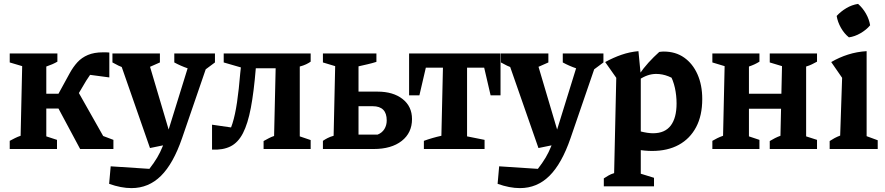

<svg xmlns="http://www.w3.org/2000/svg" viewBox="-20 -766 4548 987"><path d="M30 0V-42Q43 -49 57 -56Q71 -63 86 -68L94 -426L30 -445V-491H275V-449Q251 -435 218 -424V-65L273 -47V0ZM162 -208V-284H339V-208ZM392 0 263 -241 365 -324 525 -41 502 -70 563 -47V0ZM346 -221 257 -241 338 -389Q356 -422 378 -446Q400 -470 432 -483.5Q464 -497 509 -497Q517 -497 525 -497Q533 -497 542 -496V-368L422 -384L469 -414Q459 -404 447 -387Q435 -370 423 -351Z M541 179 549 89 748 102Q772 71 788 44Q804 17 816 -13Q828 -43 841 -81L965 -481H1062L916 -56Q871 75 807.5 138Q744 201 656 201Q629 201 600.5 195.5Q572 190 541 179ZM751 -5 585 -481H734L868 -29ZM691 -396Q656 -402 622.5 -414.5Q589 -427 558 -445V-491H802V-445ZM1019 -396Q982 -402 945.5 -414.5Q909 -427 876 -445V-491H1085V-445Z M1070 3V-125L1195 -107L1142 -62Q1161 -87 1175 -131.5Q1189 -176 1198.5 -240.5Q1208 -305 1215 -390L1225 -481L1275 -403L1130 -445V-491H1577V-449Q1567 -442 1553.5 -435.5Q1540 -429 1521 -424V-65L1577 -46V0H1335V-41Q1350 -49 1362 -55.5Q1374 -62 1389 -67L1397 -415H1295Q1285 -293 1269.5 -211.5Q1254 -130 1229 -81.5Q1204 -33 1165 -13.5Q1126 6 1070 3Z M1640 0V-42Q1650 -49 1663.5 -56Q1677 -63 1695 -68L1703 -426L1640 -445V-491H1915V-448Q1893 -441 1871 -436Q1849 -431 1823 -425V-74H1921Q1944 -83 1956 -102.5Q1968 -122 1968 -147Q1968 -220 1896 -220H1765V-295H1921Q2001 -295 2049.5 -257Q2098 -219 2098 -154Q2098 -83 2045 -41.5Q1992 0 1901 0Z M2553 -491V-276H2502L2469 -418H2381V-65L2471 -47V0H2159V-42Q2181 -50 2203.5 -56.5Q2226 -63 2249 -68L2257 -418H2169L2136 -276H2083V-491Z M2538 179 2546 89 2745 102Q2769 71 2785 44Q2801 17 2813 -13Q2825 -43 2838 -81L2962 -481H3059L2913 -56Q2868 75 2804.5 138Q2741 201 2653 201Q2626 201 2597.5 195.5Q2569 190 2538 179ZM2748 -5 2582 -481H2731L2865 -29ZM2688 -396Q2653 -402 2619.5 -414.5Q2586 -427 2555 -445V-491H2799V-445ZM3016 -396Q2979 -402 2942.5 -414.5Q2906 -427 2873 -445V-491H3082V-445Z M3332 10Q3295 10 3252.5 2.5Q3210 -5 3163 -20L3184 -119Q3235 -100 3272.5 -90.5Q3310 -81 3337 -81Q3398 -81 3428 -120.5Q3458 -160 3458 -234Q3458 -275 3449.5 -314Q3441 -353 3422 -387L3477 -337Q3417 -386 3353 -386Q3309 -386 3265 -356L3264 -381Q3288 -416 3314 -444.5Q3340 -473 3369 -499Q3376 -500 3381.5 -500.5Q3387 -501 3392 -501Q3453 -501 3497 -470Q3541 -439 3565.5 -384Q3590 -329 3590 -257Q3590 -172 3558.5 -112.5Q3527 -53 3469.5 -21.5Q3412 10 3332 10ZM3084 192V151Q3095 144 3107.5 136.5Q3120 129 3137 124L3148 -366L3091 -447Q3133 -470 3175 -484.5Q3217 -499 3262 -503L3274 -379V127L3342 148V192Z M3937 0V-41Q3950 -49 3964 -56Q3978 -63 3992 -68L4000 -426L3937 -445V-491H4180V-449Q4167 -442 4154 -435.5Q4141 -429 4124 -424V-65L4180 -47V0ZM3642 0V-42Q3654 -49 3667 -55.5Q3680 -62 3697 -68L3705 -426L3642 -445V-491H3884V-449Q3871 -441 3858 -435Q3845 -429 3830 -424V-65L3884 -47V0ZM3773 -207V-284H4062V-207Z M4245 0V-41Q4257 -49 4270 -56Q4283 -63 4299 -69L4309 -366L4253 -447Q4294 -471 4339.5 -485.5Q4385 -500 4435 -503V-66L4492 -45V0ZM4391 -746Q4415 -725 4431.5 -696Q4448 -667 4453 -636Q4434 -613 4404 -595.5Q4374 -578 4344 -574Q4320 -593 4303 -623Q4286 -653 4281 -684Q4302 -707 4330.5 -724Q4359 -741 4391 -746Z"/></svg>

Font: Piazzolla 24pt
Style: Bold
Weight: 700
Designer: Juan Pablo del Peral
Foundry: Huerta Tipografica
Version: Version 2.005